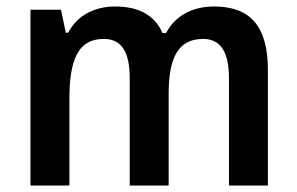

<svg xmlns="http://www.w3.org/2000/svg" viewBox="-20 -572 917 592"><path d="M640 -552C578 -552 522 -527 492 -470H481C458 -524 409 -552 335 -552C276 -552 220 -528 190 -471H183L168 -542H74V0H194V-266C194 -385 219 -452 300 -452C355 -452 380 -412 380 -330V0H500V-283C500 -393 529 -452 606 -452C661 -452 686 -411 686 -330V0H806V-356C806 -492 751 -552 640 -552Z"/></svg>

Font: Noto Sans Gujarati UI SemiCondensed SemiBold
Style: Regular
Weight: 600
Width: 4
Designer: Jelle Bosma - Monotype Design Team, Universal Thirst
Foundry: Monotype Imaging Inc.
Version: Version 2.106